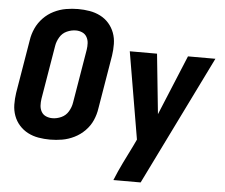

<svg xmlns="http://www.w3.org/2000/svg" viewBox="-61 -813 1274 1088"><g transform="rotate(5 576.0 -269.0)"><path d="M245 8Q280 8 314.5 2Q349 -4 382.5 -20.5Q416 -37 442.5 -64Q469 -91 483.5 -124Q498 -157 503 -192L554 -497Q559 -530 558.5 -563.5Q558 -597 547 -626.5Q536 -656 515.5 -679.5Q495 -703 466.5 -717.5Q438 -732 405.5 -737.5Q373 -743 340 -743Q306 -743 271 -737Q236 -731 202.5 -714.5Q169 -698 143 -671Q117 -644 102 -611Q87 -578 82 -544L31 -239Q26 -205 26.5 -172Q27 -139 38 -109Q49 -79 70 -55.5Q91 -32 119 -17.5Q147 -3 179.5 2.5Q212 8 245 8ZM248 -114Q228 -114 211 -121.5Q194 -129 185 -145Q176 -161 175 -180Q174 -199 177 -219L228 -524Q232 -549 246.5 -573.5Q261 -598 286.5 -609.5Q312 -621 338 -621Q357 -621 374 -613.5Q391 -606 400 -590Q409 -574 410 -555Q411 -536 408 -517L357 -212Q353 -186 338.5 -161.5Q324 -137 298.5 -125.5Q273 -114 248 -114ZM623 205H778L1139 -530H983L842 -189L807 -530H652L736 -35L718 3Q693 53 668.5 103Q644 153 623 205Z"/></g></svg>

Font: Iosevka Sparkle Heavy Oblique
Style: Regular
Weight: 900
Italic angle: -9°
Designer: Belleve Invis
Foundry: Belleve Invis
Version: Version 4.5.0; ttfautohint (v1.8.3)